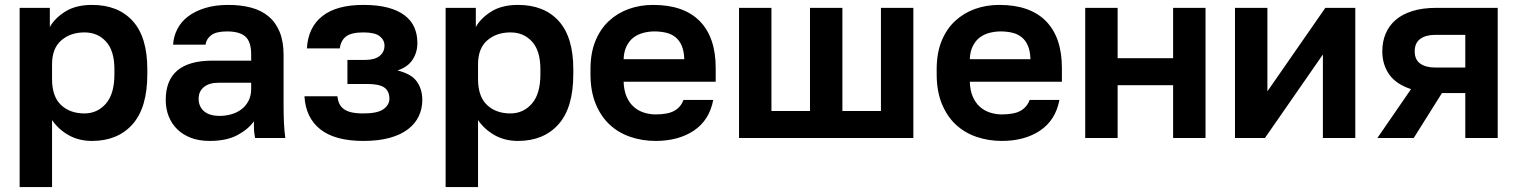

<svg xmlns="http://www.w3.org/2000/svg" viewBox="-20 -562 6180 782"><path d="M60 -530H183V-452Q203 -488 246 -515Q289 -542 355 -542Q461 -542 520.5 -476.5Q580 -411 580 -280V-260Q580 -123 519.5 -55.5Q459 12 355 12Q301 12 259.5 -11.5Q218 -35 192 -73V200H60ZM324 -100Q376 -100 411 -139.5Q446 -179 446 -260V-280Q446 -355 412 -392.5Q378 -430 324 -430Q267 -430 229.5 -397.5Q192 -365 192 -300V-240Q192 -169 228.5 -134.5Q265 -100 324 -100Z M834 12Q791 12 758 -0.5Q725 -13 702 -35.5Q679 -58 667 -88.5Q655 -119 655 -155Q655 -315 845 -315H1003V-340Q1003 -392 979.5 -413Q956 -434 905 -434Q860 -434 840 -418.5Q820 -403 817 -380H685Q687 -414 702.5 -444Q718 -474 746.5 -495.5Q775 -517 816 -529.5Q857 -542 910 -542Q961 -542 1002.5 -531Q1044 -520 1073.5 -495.5Q1103 -471 1119 -432Q1135 -393 1135 -338V-135Q1135 -93 1136.5 -61.5Q1138 -30 1142 0H1019Q1015 -22 1014.5 -33.5Q1014 -45 1014 -68Q992 -36 947.5 -12Q903 12 834 12ZM875 -90Q899 -90 922 -96.5Q945 -103 963 -116.5Q981 -130 992 -151Q1003 -172 1003 -200V-225H870Q832 -225 810.5 -207.5Q789 -190 789 -160Q789 -128 811 -109Q833 -90 875 -90Z M1460 12Q1345 12 1285 -35Q1225 -82 1220 -170H1354Q1356 -153 1362 -140Q1368 -127 1380 -118Q1392 -109 1411.5 -104.5Q1431 -100 1460 -100Q1518 -100 1542 -117.5Q1566 -135 1566 -160Q1566 -190 1546 -205Q1526 -220 1475 -220H1395V-318H1468Q1506 -318 1526 -334Q1546 -350 1546 -376Q1546 -399 1526.5 -414.5Q1507 -430 1460 -430Q1411 -430 1389.5 -413.5Q1368 -397 1364 -365H1230Q1235 -451 1293 -496.5Q1351 -542 1460 -542Q1518 -542 1559.5 -531Q1601 -520 1628 -499.5Q1655 -479 1667.5 -450.5Q1680 -422 1680 -387Q1680 -349 1660.5 -319Q1641 -289 1599 -275Q1656 -261 1678 -229.5Q1700 -198 1700 -155Q1700 -119 1685.5 -88.5Q1671 -58 1641.5 -35.5Q1612 -13 1567 -0.5Q1522 12 1460 12Z M1795 -530H1918V-452Q1938 -488 1981 -515Q2024 -542 2090 -542Q2196 -542 2255.5 -476.5Q2315 -411 2315 -280V-260Q2315 -123 2254.5 -55.5Q2194 12 2090 12Q2036 12 1994.5 -11.5Q1953 -35 1927 -73V200H1795ZM2059 -100Q2111 -100 2146 -139.5Q2181 -179 2181 -260V-280Q2181 -355 2147 -392.5Q2113 -430 2059 -430Q2002 -430 1964.5 -397.5Q1927 -365 1927 -300V-240Q1927 -169 1963.5 -134.5Q2000 -100 2059 -100Z M2650 12Q2596 12 2547.5 -4.5Q2499 -21 2463 -54.5Q2427 -88 2406 -139.5Q2385 -191 2385 -260V-280Q2385 -346 2405 -395Q2425 -444 2460 -476.5Q2495 -509 2541 -525.5Q2587 -542 2640 -542Q2765 -542 2830 -476Q2895 -410 2895 -285V-229H2520Q2521 -194 2532 -168.5Q2543 -143 2561 -127Q2579 -111 2602.5 -103.5Q2626 -96 2650 -96Q2701 -96 2727 -111Q2753 -126 2764 -155H2885Q2869 -72 2806 -30Q2743 12 2650 12ZM2645 -434Q2622 -434 2599.5 -428Q2577 -422 2560 -409Q2543 -396 2532 -374Q2521 -352 2520 -321H2767Q2766 -354 2756.5 -376Q2747 -398 2730.5 -411Q2714 -424 2692 -429Q2670 -434 2645 -434Z M2990 -530H3122V-110H3279V-530H3411V-110H3568V-530H3700V0H2990Z M4060 12Q4006 12 3957.5 -4.5Q3909 -21 3873 -54.5Q3837 -88 3816 -139.5Q3795 -191 3795 -260V-280Q3795 -346 3815 -395Q3835 -444 3870 -476.5Q3905 -509 3951 -525.5Q3997 -542 4050 -542Q4175 -542 4240 -476Q4305 -410 4305 -285V-229H3930Q3931 -194 3942 -168.5Q3953 -143 3971 -127Q3989 -111 4012.5 -103.5Q4036 -96 4060 -96Q4111 -96 4137 -111Q4163 -126 4174 -155H4295Q4279 -72 4216 -30Q4153 12 4060 12ZM4055 -434Q4032 -434 4009.5 -428Q3987 -422 3970 -409Q3953 -396 3942 -374Q3931 -352 3930 -321H4177Q4176 -354 4166.5 -376Q4157 -398 4140.5 -411Q4124 -424 4102 -429Q4080 -434 4055 -434Z M4400 -530H4532V-325H4758V-530H4890V0H4758V-215H4532V0H4400Z M5010 -530H5142V-190L5378 -530H5500V0H5368V-340L5132 0H5010Z M5727 -199Q5666 -219 5638 -259Q5610 -299 5610 -353Q5610 -392 5623.5 -424.5Q5637 -457 5664 -480.5Q5691 -504 5732.5 -517Q5774 -530 5830 -530H6080V0H5948V-183H5853L5738 0H5590ZM5742 -353Q5742 -319 5764.5 -303Q5787 -287 5825 -287H5948V-420H5825Q5787 -420 5764.5 -403.5Q5742 -387 5742 -353Z"/></svg>

Font: Golos Text DemiBold
Style: Regular
Weight: 600
Designer: A.Korolkova, Vitaly Kuzmin
Foundry: ParaType Ltd
Version: Version 2.002